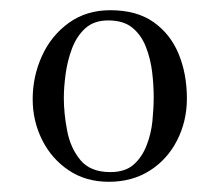

<svg xmlns="http://www.w3.org/2000/svg" viewBox="-20 -787 430 376"><path d="M281 -597Q281 -620 278 -645.5Q275 -671 266 -694.5Q257 -718 239.5 -732.5Q222 -747 192 -747Q164 -747 147 -731.5Q130 -716 121 -692Q112 -668 108.5 -642Q105 -616 105 -595Q105 -565 111.5 -531Q118 -497 137.5 -473.5Q157 -450 196 -450Q225 -450 241.5 -464.5Q258 -479 267 -502Q276 -525 278.5 -550Q281 -575 281 -597ZM346 -594Q346 -550 327 -512.5Q308 -475 273.5 -453Q239 -431 193 -431Q148 -431 114.5 -453.5Q81 -476 62.5 -513Q44 -550 44 -593Q44 -637 62 -677Q80 -717 114.5 -742Q149 -767 196 -767Q248 -767 281 -743.5Q314 -720 330 -681Q346 -642 346 -594Z"/></svg>

Font: Kaisei Decol
Style: Regular
Weight: 400
Designer: Font-Kai, 金井和夫
Foundry: KAZUO KANAI
Version: Version 5.003